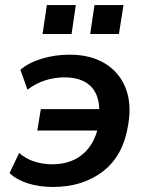

<svg xmlns="http://www.w3.org/2000/svg" viewBox="-20 -732 579 762"><path d="M190 10Q135 10 90 -4.5Q45 -19 18 -45L56 -125Q82 -102 116 -91Q150 -80 187 -80Q256 -80 302 -115Q348 -150 366 -214H128L142 -299H374Q372 -361 336.5 -393Q301 -425 236 -425Q198 -425 160.5 -413.5Q123 -402 89 -376L61 -455Q93 -483 145.5 -499Q198 -515 256 -515Q339 -515 396 -480.5Q453 -446 478 -384Q503 -322 489 -238Q470 -115 389.5 -52.5Q309 10 190 10ZM338 -597 355 -712H470L452 -597ZM149 -597 166 -712H281L264 -597Z"/></svg>

Font: Mulish
Style: Bold Italic
Weight: 700
Italic angle: -9°
Designer: Vernon Adams
Foundry: Vernon Adams
Version: Version 3.603; ttfautohint (v1.8.3)